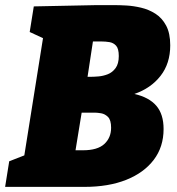

<svg xmlns="http://www.w3.org/2000/svg" viewBox="-32 -730 692 750"><path d="M607 -226Q607 -156 568.5 -105.5Q530 -55 461 -27.5Q392 0 298 0H-12L4 -100L63 -123L136 -581L84 -605L100 -705L344 -710H416Q435 -710 462 -708.5Q489 -707 519 -700Q549 -693 575 -676.5Q601 -660 617 -630Q633 -600 633 -553Q633 -482 595 -433.5Q557 -385 493 -363Q550 -350 578.5 -317Q607 -284 607 -226ZM365 -568H331L310 -430H323Q335 -430 353 -431.5Q371 -433 389 -440Q407 -447 419.5 -464Q432 -481 432 -511Q432 -540 421.5 -551.5Q411 -563 395.5 -565.5Q380 -568 365 -568ZM292 -143Q349 -143 375.5 -167.5Q402 -192 402 -231Q402 -261 390 -273Q378 -285 363 -287.5Q348 -290 338 -290H287L263 -143Z"/></svg>

Font: Bitter Black
Style: Italic
Weight: 900
Italic angle: -9°
Designer: Sol Matas, and Bitter project Authors
Foundry: Sol Matas
Version: Version 2.001